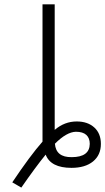

<svg xmlns="http://www.w3.org/2000/svg" viewBox="-20 -770 490 893"><path d="M235.4 -101.6Q240.2 -38.1 313.5 -39.1Q396.5 -39.1 397.5 -100.6Q397.5 -127.9 381.3 -142.6Q365.2 -157.2 333 -157.2Q290 -156.2 235.4 -101.6ZM177.7 -111.3V-118.2V-750H234.4V-166Q280.3 -205.1 336.9 -205.1Q387.7 -205.1 418.5 -177.2Q449.2 -149.4 449.2 -100.6Q449.2 -48.8 412.6 -19Q376 10.7 312.5 10.7Q215.8 10.7 192.4 -50.8Q145.5 6.8 79.1 102.5L37.1 78.1Q120.1 -45.9 177.7 -111.3Z"/></svg>

Font: Gen Shin Gothic Light
Style: Regular
Weight: 200
Designer: [Source Han Sans]
Ryoko NISHIZUKA  (kana & ideographs); Paul D. Hunt (Latin, Greek & Cyrillic); Wenlong ZHANG  (bopomofo
Version: Version 1.002.20150607